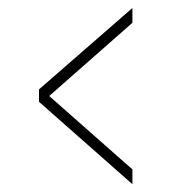

<svg xmlns="http://www.w3.org/2000/svg" viewBox="-20 -508 432 480"><path d="M311 -47.5 77.5 -253.5V-284.5L311 -488V-451L103 -268L311 -84.5Z"/></svg>

Font: Imbue Thin 10pt Thin
Style: Regular
Weight: 250
Version: Version 1.102